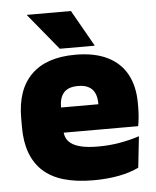

<svg xmlns="http://www.w3.org/2000/svg" viewBox="-51 -732 642 789"><g transform="rotate(-5 270.0 -337.5)"><path d="M303 13Q161.5 13 95.2 -48.5Q29 -110 29 -228.5V-267Q29 -384.5 91.2 -446Q153.5 -507.5 273 -507.5Q352.5 -507.5 405.5 -481.2Q458.5 -455 485.2 -405.8Q512 -356.5 512 -287V-271.5Q512 -251.5 510.2 -230.8Q508.5 -210 505 -192.5H346.5Q348.5 -223 349.2 -250Q350 -277 350 -298.5Q350 -324.5 342 -342.2Q334 -360 317 -369.2Q300 -378.5 273 -378.5Q232.5 -378.5 214.2 -357.5Q196 -336.5 196 -298V-253.5L197 -234.5V-203.5Q197 -188 202.5 -173.5Q208 -159 222.8 -147.8Q237.5 -136.5 264.8 -130Q292 -123.5 335.5 -123.5Q380 -123.5 422.5 -130.8Q465 -138 504.5 -151L490.5 -22.5Q456 -5.5 408.2 3.8Q360.5 13 303 13ZM122.5 -192.5V-296.5H469.5V-192.5ZM271 -688 355.5 -539V-537.5H212L90 -686V-688Z"/></g></svg>

Font: Anek Odia ExtraBold
Style: Regular
Weight: 800
Designer: Yesha Goshar & Mahesh Sahu (Odia), Yesha Goshar (Latin)
Foundry: Ek Type
Version: Version 1.003